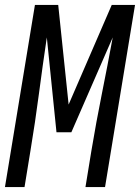

<svg xmlns="http://www.w3.org/2000/svg" viewBox="-28 -755 565 775"><path d="M-8 0 113 -735H207L249 -333L423 -735H517L396 0H317L341 -147Q360 -261 383 -375.5Q406 -490 427 -604L260 -221H200L161 -604Q144 -490 129 -375.5Q114 -261 95 -147L71 0Z"/></svg>

Font: Iosevka Algr
Style: Italic
Weight: 400
Italic angle: -9°
Monospace: yes
Designer: Belleve Invis
Foundry: Belleve Invis
Version: Version 26.0.2; ttfautohint (v1.8.3)